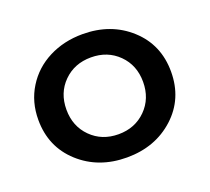

<svg xmlns="http://www.w3.org/2000/svg" viewBox="-92 -594 790 724"><g transform="rotate(-20 303.0 -232.5)"><path d="M36.6 -232.9Q36.6 -304.7 71.8 -361.3Q106.9 -418 167.7 -449Q228.5 -480 303.2 -480Q417 -480 493.2 -410.6Q569.3 -341.3 569.3 -232.9Q569.3 -124.5 493.2 -54.9Q417 14.6 303.2 14.6Q189.5 14.6 113 -54.9Q36.6 -124.5 36.6 -232.9ZM193.1 -343.3Q149.4 -299.8 149.4 -232.9Q149.4 -166 193.1 -122.3Q236.8 -78.6 303.2 -78.6Q369.6 -78.6 413.3 -122.3Q457 -166 457 -232.9Q457 -299.8 413.3 -343.3Q369.6 -386.7 303.2 -386.7Q236.8 -386.7 193.1 -343.3Z"/></g></svg>

Font: Spartan MB SemBd
Style: Regular
Weight: 600
Designer: Matt Bailey, Mirko Velimirovic
Foundry: Matt Bailey
Version: Version 1.005